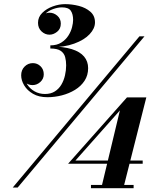

<svg xmlns="http://www.w3.org/2000/svg" viewBox="-20 -830 746 952"><path d="M43 100 671.5 -650H696.5L67.5 100ZM431 103V87H642.5V103ZM482 103 574.5 -282.5 354 -34H687.5V-18H317.5L609.5 -347H705.5L591.5 103ZM215 -348Q172.5 -348 143.8 -364.8Q115 -381.5 100 -406.5Q85 -431.5 85 -456.5Q85 -483 102 -500Q119 -517 143 -517Q165 -517 181 -501.5Q197 -486 197 -461.5Q197 -439 180 -423.5Q163 -408 141 -408Q120 -408 102.8 -422.5Q85.5 -437 85.5 -456.5H101.5Q101.5 -432.5 115 -411.2Q128.5 -390 151.5 -377Q174.5 -364 203 -364Q232 -364 252 -376.8Q272 -389.5 284.2 -410.2Q296.5 -431 302.2 -456.2Q308 -481.5 308 -506Q308 -528 303 -547Q298 -566 281.2 -577.8Q264.5 -589.5 229.5 -589.5V-599.5Q294 -599.5 335.5 -586.5Q377 -573.5 397 -549.5Q417 -525.5 417 -492Q417 -456.5 399.2 -429.5Q381.5 -402.5 352 -384.5Q322.5 -366.5 286.8 -357.2Q251 -348 215 -348ZM229.5 -595.5V-605Q262 -605 284 -619Q306 -633 319 -653.5Q332 -674 337.2 -695Q342.5 -716 342.5 -731Q342.5 -760 331 -776.8Q319.5 -793.5 287 -793.5Q267 -793.5 243.2 -785Q219.5 -776.5 202.2 -759.5Q185 -742.5 185 -717H169.5Q169.5 -739 187.8 -753Q206 -767 225.5 -767Q247 -767 264.2 -752Q281.5 -737 281.5 -713Q281.5 -687 263.2 -672.5Q245 -658 225.5 -658Q203.5 -658 186 -674.2Q168.5 -690.5 168.5 -717Q168.5 -745.5 189.5 -766.2Q210.5 -787 241.5 -798.2Q272.5 -809.5 303 -809.5Q336.5 -809.5 370.8 -800.8Q405 -792 428 -772Q451 -752 451 -719Q451 -689 424.5 -660.5Q398 -632 348.2 -613.8Q298.5 -595.5 229.5 -595.5Z"/></svg>

Font: Bodoni Moda 9pt ExtraBold
Style: Italic
Weight: 800
Italic angle: -13°
Designer: Owen Earl
Foundry: indestructible type
Version: Version 2.004